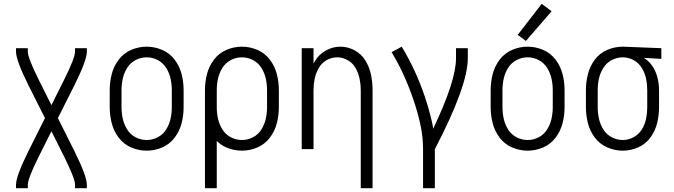

<svg xmlns="http://www.w3.org/2000/svg" viewBox="-20 -783 3540 1008"><path d="M64 205V187Q64 142 129 11L216 -163L129 -336Q64 -467 64 -512V-530H126V-512Q126 -479 185 -361L250 -231L315 -361Q374 -479 374 -512V-530H436V-512Q436 -467 371 -336L284 -163L371 11Q436 142 436 187V205H374V187Q374 154 315 36L250 -94L185 36Q126 154 126 187V205Z M750 8Q708 8 668.5 -9Q629 -26 603 -60.5Q577 -95 566.5 -136.5Q556 -178 556 -220V-310Q556 -352 566.5 -393.5Q577 -435 603 -469.5Q629 -504 668.5 -521Q708 -538 750 -538Q792 -538 831.5 -521Q871 -504 897 -469.5Q923 -435 933.5 -393.5Q944 -352 944 -310V-220Q944 -178 933.5 -136.5Q923 -95 897 -60.5Q871 -26 831.5 -9Q792 8 750 8ZM750 -48Q781 -48 808.5 -62.5Q836 -77 852.5 -103.5Q869 -130 875.5 -160Q882 -190 882 -220V-310Q882 -340 875.5 -370Q869 -400 852.5 -426.5Q836 -453 808.5 -467.5Q781 -482 750 -482Q719 -482 691.5 -467.5Q664 -453 647.5 -426.5Q631 -400 624.5 -370Q618 -340 618 -310V-220Q618 -190 624.5 -160Q631 -130 647.5 -103.5Q664 -77 691.5 -62.5Q719 -48 750 -48Z M1056 205V-310Q1056 -352 1066.5 -393.5Q1077 -435 1103 -469.5Q1129 -504 1168.5 -521Q1208 -538 1250 -538Q1292 -538 1331.5 -521Q1371 -504 1397 -469.5Q1423 -435 1433.5 -393.5Q1444 -352 1444 -310V-220Q1444 -178 1433.5 -136.5Q1423 -95 1397 -60.5Q1371 -26 1331.5 -9Q1292 8 1250 8Q1208 8 1168 -9Q1139 -22 1118 -43V205ZM1250 -48Q1281 -48 1308.5 -62.5Q1336 -77 1352.5 -103.5Q1369 -130 1375.5 -160Q1382 -190 1382 -220V-310Q1382 -340 1375.5 -370Q1369 -400 1352.5 -426.5Q1336 -453 1308.5 -467.5Q1281 -482 1250 -482Q1219 -482 1191.5 -467.5Q1164 -453 1147.5 -426.5Q1131 -400 1124.5 -370Q1118 -340 1118 -310V-220Q1118 -190 1124.5 -160Q1131 -130 1147.5 -103.5Q1164 -77 1191.5 -62.5Q1219 -48 1250 -48Z M1874 205V-310Q1874 -340 1868 -369Q1862 -398 1847.5 -424.5Q1833 -451 1806.5 -466.5Q1780 -482 1750 -482Q1720 -482 1693.5 -466.5Q1667 -451 1652.5 -424.5Q1638 -398 1632 -369Q1626 -340 1626 -310V0H1564V-530H1626V-449Q1630 -456 1634 -463Q1655 -498 1691 -518Q1727 -538 1767 -538Q1807 -538 1843 -518Q1879 -498 1899.5 -463.5Q1920 -429 1928 -389.5Q1936 -350 1936 -310V205Z M2201 205V0Q2201 -68 2186 -134Q2171 -200 2149 -264Q2127 -328 2099 -389.5Q2071 -451 2036 -509L2089 -538Q2126 -477 2156 -412Q2186 -347 2209 -279.5Q2232 -212 2248 -142Q2252 -125 2254 -107Q2374 -358 2374 -477V-530H2436V-477Q2436 -332 2263 0V205Z M2741 -568 2698 -600 2824 -763 2876 -724ZM2750 8Q2708 8 2668.5 -9Q2629 -26 2603 -60.5Q2577 -95 2566.5 -136.5Q2556 -178 2556 -220V-310Q2556 -352 2566.5 -393.5Q2577 -435 2603 -469.5Q2629 -504 2668.5 -521Q2708 -538 2750 -538Q2792 -538 2831.5 -521Q2871 -504 2897 -469.5Q2923 -435 2933.5 -393.5Q2944 -352 2944 -310V-220Q2944 -178 2933.5 -136.5Q2923 -95 2897 -60.5Q2871 -26 2831.5 -9Q2792 8 2750 8ZM2750 -48Q2781 -48 2808.5 -62.5Q2836 -77 2852.5 -103.5Q2869 -130 2875.5 -160Q2882 -190 2882 -220V-310Q2882 -340 2875.5 -370Q2869 -400 2852.5 -426.5Q2836 -453 2808.5 -467.5Q2781 -482 2750 -482Q2719 -482 2691.5 -467.5Q2664 -453 2647.5 -426.5Q2631 -400 2624.5 -370Q2618 -340 2618 -310V-220Q2618 -190 2624.5 -160Q2631 -130 2647.5 -103.5Q2664 -77 2691.5 -62.5Q2719 -48 2750 -48Z M3250 8Q3207 8 3167.5 -9.5Q3128 -27 3102.5 -61Q3077 -95 3066.5 -136.5Q3056 -178 3056 -220V-310Q3056 -352 3066.5 -393.5Q3077 -435 3102.5 -469.5Q3128 -504 3168 -521Q3208 -538 3250 -538H3251L3452 -530V-474L3361 -479Q3377 -469 3391 -454Q3417 -425 3428.5 -387Q3440 -349 3440 -310V-220Q3440 -178 3430 -137Q3420 -96 3395 -61.5Q3370 -27 3331 -9.5Q3292 8 3250 8ZM3250 -48Q3280 -48 3307 -63Q3334 -78 3350 -104Q3366 -130 3372 -160Q3378 -190 3378 -220V-310Q3378 -340 3372 -369.5Q3366 -399 3350 -425.5Q3334 -452 3307 -467Q3280 -482 3250 -482Q3219 -482 3191.5 -467.5Q3164 -453 3147.5 -426.5Q3131 -400 3124.5 -370.5Q3118 -341 3118 -310V-220Q3118 -190 3124.5 -160Q3131 -130 3147.5 -103.5Q3164 -77 3191.5 -62.5Q3219 -48 3250 -48Z"/></svg>

Font: Iosevka SS01 Light
Style: Regular
Weight: 300
Monospace: yes
Designer: Belleve Invis
Foundry: Belleve Invis
Version: 2.3.3; ttfautohint (v1.8.3)